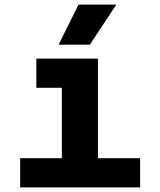

<svg xmlns="http://www.w3.org/2000/svg" viewBox="-20 -809 690 829"><path d="M247 0V-556H403V0ZM67 0V-126H585V0ZM137 -430V-556H325V-430ZM233 -616 319 -789H482L368 -616Z"/></svg>

Font: Azeret Mono
Style: Bold
Weight: 700
Designer: Martin Vácha
Foundry: Displaay
Version: Version 1.002